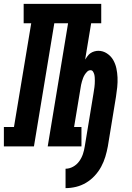

<svg xmlns="http://www.w3.org/2000/svg" viewBox="-62 -755 682 990"><path d="M276 215V115Q296 115 315 104.5Q334 94 346.5 76.5Q359 59 365.5 39.5Q372 20 375 0Q386 -68 397.5 -136Q409 -204 420 -273Q421 -281 422.5 -289.5Q424 -298 425 -306Q426 -314 426.5 -322.5Q427 -331 427 -339Q427 -347 426.5 -355.5Q426 -364 424 -371.5Q422 -379 417.5 -386Q413 -393 405 -393Q395 -393 387.5 -385.5Q380 -378 375 -370Q370 -362 366.5 -353Q363 -344 360.5 -335Q358 -326 356 -317Q354 -308 353 -299L320 -100H358V0H184L289 -635H218L113 0H-42V-100H10L99 -635H60V-735H460V-635H408L377 -448Q383 -457 389.5 -466Q396 -475 405 -481Q414 -487 424.5 -490Q435 -493 445 -493Q469 -493 489.5 -479.5Q510 -466 521.5 -446Q533 -426 538 -403Q543 -380 544 -355.5Q545 -331 542.5 -306Q540 -281 536 -256L494 0Q489 27 481 53.5Q473 80 459.5 105Q446 130 426 151.5Q406 173 381.5 187.5Q357 202 330 208.5Q303 215 276 215Z"/></svg>

Font: Iosevka Curly Slab ExObl
Style: Bold
Weight: 700
Width: 7
Italic angle: -9°
Monospace: yes
Designer: Belleve Invis
Foundry: Belleve Invis
Version: Version 11.0.0; ttfautohint (v1.8.3)